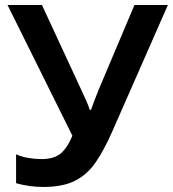

<svg xmlns="http://www.w3.org/2000/svg" viewBox="-20 -734 688 764"><path d="M425 -207Q394 -137 361 -88.5Q328 -40 279 -15Q230 10 152 10Q125 10 96.5 6Q68 2 44 -5V-120Q66 -110 93 -105.5Q120 -101 145 -101Q197 -101 223.5 -125Q250 -149 268 -194L10 -714H147L305 -373Q311 -360 321.5 -337Q332 -314 337 -297H342Q347 -312 356.5 -336Q366 -360 373 -378L515 -714H648Z"/></svg>

Font: Noto Sans SemiBold
Style: Regular
Weight: 600
Designer: Monotype Design Team
Foundry: Monotype Imaging Inc.
Version: Version 2.007